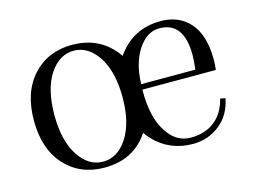

<svg xmlns="http://www.w3.org/2000/svg" viewBox="-70 -560 911 689"><g transform="rotate(-15 385.0 -216.0)"><path d="M650.9 -296.9Q650.9 -419.9 560.1 -419.9Q513.2 -419.9 480.5 -370.1Q447.8 -320.3 445.8 -243.2H647Q650.9 -276.9 650.9 -296.9ZM570.8 -443.8Q639.6 -443.8 679.7 -397.9Q719.7 -352.1 720.2 -263.2Q720.2 -245.1 717.8 -223.1H444.8V-215.8Q444.8 -121.1 479.5 -66.4Q513.7 -11.7 568.4 -11.7Q623 -11.7 658.2 -40Q693.4 -67.9 706.1 -120.1L725.1 -116.2Q712.9 -55.2 669.9 -21.5Q627 12.2 570.8 12.2Q483.9 12.2 426.3 -48.8Q415.5 -60.1 407.2 -72.8Q351.6 12.2 242.2 12.2Q152.3 12.2 96.2 -48.8Q40 -109.9 40 -215.8Q40 -321.8 96.2 -382.8Q152.3 -443.8 242.2 -443.8Q332 -443.8 388.7 -382.8Q399.4 -371.6 407.7 -358.4Q466.8 -443.8 570.8 -443.8ZM116.2 -215.8Q116.2 -121.1 152.3 -65.4Q188.5 -9.8 242.2 -9.8Q296.9 -9.8 333 -65.4Q369.1 -121.1 369.1 -215.8Q369.1 -310.5 332.5 -366.7Q295.9 -421.9 242.2 -421.9Q188.5 -421.9 151.9 -366.7Q116.2 -311 116.2 -215.8Z"/></g></svg>

Font: Arapey-Regular
Style: Regular
Weight: 400
Designer: Eduardo Rodriguez Tunni
Foundry: Eduardo Rodriguez Tunni
Version: Version 1.002